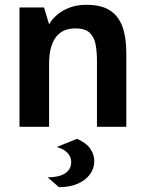

<svg xmlns="http://www.w3.org/2000/svg" viewBox="-20 -527 605 798"><path d="M61 0V-496H163L184 -426Q196 -447 217.5 -465.5Q239 -484 269.5 -495.5Q300 -507 340 -507Q402 -507 438 -483Q474 -459 489.5 -414.5Q505 -370 505 -307V0H383V-275Q383 -311 377.5 -341.5Q372 -372 353 -390.5Q334 -409 293 -409Q239 -409 211.5 -371.5Q184 -334 184 -261V0ZM225 251 178 210Q203 210 225 204.5Q247 199 261.5 184.5Q276 170 276 146Q276 125 260.5 108.5Q245 92 216 84L300 50Q339 67 355.5 91.5Q372 116 372 142Q372 173 354 197.5Q336 222 303 236.5Q270 251 225 251Z"/></svg>

Font: Atkinson Hyperlegible Next SemiBold
Style: Regular
Weight: 600
Designer: Elliott Scott, Megan Eiswerth, Linus Boman, Theodore Petrosky, Letters from Sweden
Foundry: Applied Design Works, Letters from Sweden
Version: Version 2.001